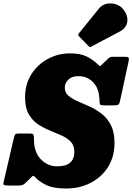

<svg xmlns="http://www.w3.org/2000/svg" viewBox="-62 -1083 776 1126"><path d="M318 -569Q318 -540 339 -522Q360 -504 393.2 -489.5Q426.5 -475 463.8 -458.2Q501 -441.5 534.2 -415.8Q567.5 -390 588.5 -349Q609.5 -308 609.5 -245Q609.5 -164 571.8 -104Q534 -44 469.8 -10.8Q405.5 22.5 326.5 22.5Q251.5 22.5 210.5 2.8Q169.5 -17 147.5 -40.5Q135.5 -54.5 130.8 -51.5Q126 -48.5 111.5 -33.5L84.5 -7.5Q72.5 5 48 5H-14Q-30 5 -37.2 2.8Q-44.5 0.5 -41 -14.5L19.5 -274.5Q22.5 -289.5 27.2 -294.8Q32 -300 49.5 -300H109.5Q131.5 -300 134.2 -293Q137 -286 137 -267.5Q137.5 -189 178 -148.2Q218.5 -107.5 272.5 -107.5Q325.5 -107.5 349.8 -129.5Q374 -151.5 374 -192.5Q374 -229.5 353.2 -251.5Q332.5 -273.5 299.5 -288.2Q266.5 -303 229.5 -318Q192.5 -333 159.5 -355.2Q126.5 -377.5 105.8 -414.5Q85 -451.5 85 -511Q85 -590 122.2 -648Q159.5 -706 219.5 -738Q279.5 -770 348.5 -770Q409.5 -770 446.5 -751.5Q483.5 -733 510.5 -706.5Q520 -696.5 523.2 -695.5Q526.5 -694.5 538.5 -707L572 -739Q578.5 -745.5 584.8 -747.8Q591 -750 604 -750H671Q688 -750 691.8 -745.5Q695.5 -741 692.5 -725L642 -491.5Q637.5 -471.5 630.5 -468.2Q623.5 -465 601.5 -465H548.5Q527.5 -465 524.8 -470.5Q522 -476 521.5 -493Q520.5 -562 485.5 -599.2Q450.5 -636.5 397 -636.5Q359.5 -636.5 338.8 -616.2Q318 -596 318 -569ZM659.5 -1030Q689.5 -993 684.5 -956Q679.5 -919 641 -898.5L473 -809.5Q467.5 -806 464.5 -807Q461.5 -808 457.5 -812.5L401 -870.5Q392.5 -879.5 401.5 -888.5L518.5 -1033Q536.5 -1055 563.2 -1060.8Q590 -1066.5 616.5 -1058.2Q643 -1050 659.5 -1030Z"/></svg>

Font: Besley* Narrow Fatface
Style: Italic
Weight: 900
Width: 4
Italic angle: -13°
Designer: Owen Earl
Foundry: indestructible type*
Version: Version 3.000; ttfautohint (v1.8.3)